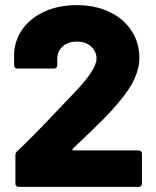

<svg xmlns="http://www.w3.org/2000/svg" viewBox="-20 -728 608 748"><path d="M40 -12V-123Q40 -132 46 -138Q102 -190 205 -299L265 -362Q356 -456 356 -499Q356 -528 334.5 -547Q313 -566 279 -566Q245 -566 224 -547Q203 -528 203 -497V-473Q203 -468 199.5 -464.5Q196 -461 191 -461H47Q42 -461 38.5 -464.5Q35 -468 35 -473V-523Q39 -577 71 -619Q103 -661 157 -684.5Q211 -708 279 -708Q351 -708 406.5 -681.5Q462 -655 492.5 -608Q523 -561 523 -502Q523 -462 503.5 -420Q484 -378 443 -330Q417 -298 384 -265Q351 -232 283 -167L263 -148Q261 -146 262 -144Q263 -142 266 -142H521Q526 -142 529.5 -138.5Q533 -135 533 -130V-12Q533 -7 529.5 -3.5Q526 0 521 0H52Q47 0 43.5 -3.5Q40 -7 40 -12Z"/></svg>

Font: Barlow GEO ExtraBold
Style: Regular
Weight: 800
Designer: Jeremy Tribby
Foundry: Tribby Type
Version: Version 1.408